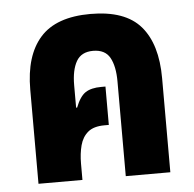

<svg xmlns="http://www.w3.org/2000/svg" viewBox="-44 -574 625 618"><g transform="rotate(-5 269.0 -265.0)"><path d="M56 0V-304Q56 -414 107.5 -472Q159 -530 270 -530Q382 -530 432 -472Q482 -414 482 -304V0H338V-306Q338 -355 322.5 -383Q307 -411 268 -411Q230 -411 214 -383Q198 -355 198 -306V-234L201 -233Q215 -269 233.5 -281Q252 -293 284 -293H298V-169H284Q249 -169 230.5 -153.5Q212 -138 205 -111.5Q198 -85 198 -53V0Z"/></g></svg>

Font: Noto Sans Thai UI ExtCond ExtBd
Style: Regular
Weight: 800
Width: 2
Designer: Monotype Design Team
Foundry: Monotype Imaging Inc.
Version: Version 2.000